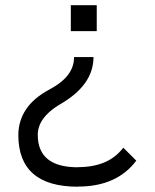

<svg xmlns="http://www.w3.org/2000/svg" viewBox="-20 -508 582 723"><path d="M49 -0.1Q49.5 -53.8 78.3 -96.6Q107.1 -139.3 166.1 -171Q213 -195.9 235.9 -225.9Q258.9 -255.9 258.9 -293H332.1Q332.1 -185.6 201.3 -112.4Q122.2 -63.6 122.2 -0.1Q122.2 121.9 273.5 121.9V121.4Q330.1 121.4 372.4 103.8Q414.6 86.3 444.4 48.2L493.2 97Q420 194.6 273.5 194.6V195.1Q49 195.1 49 -0.1ZM344.3 -488.3V-390.7H246.7V-488.3Z"/></svg>

Font: Sanitrixie
Style: Regular
Weight: 400
Designer: Jayvee D. Enaguas (Grand Chaos)
Version: Version 1.1 - 6/9/2013